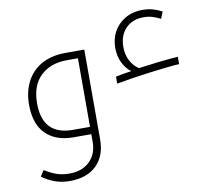

<svg xmlns="http://www.w3.org/2000/svg" viewBox="-92 -744 1168 1086"><g transform="rotate(-10 491.5 -201.0)"><path d="M582 -296Q600 -300 624.5 -304.5Q649 -309 673 -312Q645 -331 625.5 -369.5Q606 -408 606 -456Q606 -505 626 -545Q649 -589 692.5 -615.5Q736 -642 795 -642Q827 -642 855 -634Q883 -626 906 -613L890 -574Q867 -586 843.5 -593Q820 -600 794 -600Q729 -600 690.5 -560Q652 -520 652 -453Q652 -409 670.5 -374Q689 -339 719 -321L755 -326Q799 -332 840 -336.5Q881 -341 910 -343.5Q939 -346 946 -346V-304Q921 -303 875 -298Q829 -293 775 -286Q721 -279 669.5 -271Q618 -263 582 -256ZM223 240Q175 240 135.5 225Q96 210 65 187L87 153Q120 174 153 186Q186 198 228 198Q302 198 345 155.5Q388 113 388 44V0H287Q184 0 127 -57Q70 -114 70 -225Q70 -299 99.5 -356.5Q129 -414 186 -446Q243 -478 326 -478H432V38Q432 132 377 186Q322 240 223 240ZM388 -42V-436H325Q230 -436 173 -381.5Q116 -327 116 -224Q116 -42 290 -42Z"/></g></svg>

Font: Noto Kufi Arabic ExtraLight
Style: Regular
Weight: 200
Designer: Monotype Design Team, David Williams, Khaled Hosny
Foundry: Google LLC
Version: Version 2.109; ttfautohint (v1.8.4.7-5d5b)